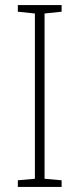

<svg xmlns="http://www.w3.org/2000/svg" viewBox="-20 -734 312 754"><path d="M222 0H50V-26L117 -32V-681L50 -688V-714H222V-688L155 -681V-32L222 -26Z"/></svg>

Font: Noto Sans Lao Looped SemiCondensed ExtraLight
Style: Regular
Weight: 200
Width: 4
Designer: Mark Frömberg, Ben Mitchell
Foundry: The Fontpad Ltd
Version: Version 1.002; ttfautohint (v1.8.4.7-5d5b)